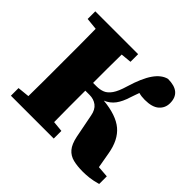

<svg xmlns="http://www.w3.org/2000/svg" viewBox="-167 -852 1049 1049"><g transform="rotate(45 357.5 -328.0)"><path d="M441 -96 414 -234Q407 -272 384 -289.5Q361 -307 329 -307H296Q296 -243 296 -183.5Q296 -124 297 -65L359 -59V0H28V-59L97 -66Q98 -126 98 -187.5Q98 -249 98 -310V-342Q98 -403 98 -464Q98 -525 97 -586L28 -593V-652H359V-593L297 -587Q296 -533 296 -478Q296 -423 296 -367H322Q349 -367 370 -375.5Q391 -384 408.5 -409Q426 -434 441 -485Q467 -572 498.5 -617Q530 -662 570 -672Q672 -672 672 -586Q672 -549 645 -525Q618 -501 561 -501Q534 -501 514 -507Q510 -496 505.5 -483.5Q501 -471 496 -456Q482 -410 461 -382Q440 -354 406 -340Q510 -330 561.5 -286.5Q613 -243 628 -155L644 -64L710 -59V0Q675 10 648.5 13Q622 16 599 16Q556 16 524 8Q492 0 471.5 -24Q451 -48 441 -96Z"/></g></svg>

Font: Source Serif 4 Black
Style: Regular
Weight: 900
Designer: Frank Grießhammer
Foundry: Adobe
Version: Version 4.005;hotconv 1.1.0;makeotfexe 2.6.0